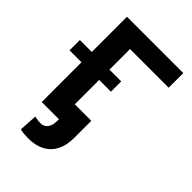

<svg xmlns="http://www.w3.org/2000/svg" viewBox="-303 -813 1126 1126"><g transform="rotate(45 260.0 -250.0)"><path d="M526.9 -585.8H206.4V0H59.9V-707H526.9ZM-39.1 -415.1H304.1V-329.7H-39.1ZM343.4 -127.6V13.9Q343.4 75.3 321.4 118.5Q299.3 161.7 257.3 184.4Q215.3 207 157 207Q136.5 207 120.9 205.6Q105.3 204.1 86.7 200.2L93.5 86.8Q95 86.8 96.3 87.3Q97.5 87.8 98.5 88.2Q110.8 90.7 120.3 92.1Q129.9 93.5 141.6 93.5Q170.4 93.5 186.4 72.6Q202.5 51.8 202.5 13.9V-127.6Z"/></g></svg>

Font: Pretendard JP Variable
Style: Regular
Weight: 400
Designer: Base glyphs from Inter by Rasmus Andersson; Hangul glyphs from Noto Sans CJK(Source Han Sans) by Jang Soo-young and Kang
Foundry: Kil Hyung-jin
Version: Version 1.307;Glyphs 3.2 (3192)